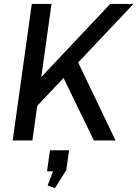

<svg xmlns="http://www.w3.org/2000/svg" viewBox="-20 -720 704 984"><path d="M98 -226 545 -700H664L138 -143ZM143 -700H244L146 0H45ZM286 -361 370 -422 572 0H461ZM334 50 320 151 262 244 224 231 274 100 307 158H221L236 50Z"/></svg>

Font: Pathway Extreme 28pt Medium
Style: Italic
Weight: 500
Italic angle: -8°
Designer: Eduardo Rodriguez Tunni
Foundry: Eduardo Rodriguez Tunni
Version: Version 1.001;gftools[0.9.26]